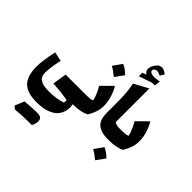

<svg xmlns="http://www.w3.org/2000/svg" viewBox="-374 -1455 2362 2362"><g transform="rotate(45 807.5 -274.0)"><path d="M193.8 -272.5Q175.8 -187 168.2 -130.6Q160.6 -74.2 160.6 -34.7Q160.6 35.6 206.8 66.2Q252.9 96.7 360.8 96.7Q428.7 96.7 485.8 87.4Q543 78.1 585.9 61.5L586.9 17.1Q526.4 6.3 461.9 -0.7Q397.5 -7.8 327.6 -12.2L356.4 -195.8H671.9V0H676.8Q685.1 49.3 680.4 86.4Q675.8 123.5 658.7 155.8Q627.4 225.1 546.1 261.7Q464.8 298.3 341.8 298.3Q180.2 298.3 106.7 225.1Q33.2 151.9 33.2 -8.8Q33.2 -66.9 42.2 -133.1Q51.3 -199.2 72.3 -297.9ZM445.8 537.1Q342.3 537.1 218.3 548.8L182.1 518.1Q195.3 486.3 208 455.6Q220.7 424.8 233.9 394.5Q364.7 383.3 445.6 383.3Q526.4 383.3 526.4 446.3Q526.4 490.2 502 537.6Z M763.7 -789.6Q795.9 -777.3 824.7 -755.4Q853.5 -733.4 878.9 -707Q858.9 -679.2 838.4 -650.6Q817.9 -622.1 796.4 -593.3Q771.5 -615.2 743.2 -635.7Q714.8 -656.2 682.6 -674.3Q704.1 -703.6 724.1 -732.4Q744.1 -761.2 763.7 -789.6ZM671.9 0Q661.1 0 655.8 -8.1Q650.4 -16.1 650.4 -38.6V-157.2Q650.4 -179.7 655.8 -187.7Q661.1 -195.8 671.9 -195.8H718.3Q749.5 -195.8 775.4 -199Q801.3 -202.1 820.8 -210.4Q813 -252.4 792.2 -299.3Q771.5 -346.2 746.1 -390.1L883.8 -525.9Q915.5 -475.6 939.2 -403.1Q962.9 -330.6 962.9 -252.4Q962.9 -200.2 944.8 -145.8Q926.8 -91.3 894.5 -40Q851.1 -19 800.3 -9.5Q749.5 0 688 0Z M1205.6 -802.7V-219.7Q1219.7 -208 1238.8 -201.9Q1257.8 -195.8 1287.6 -195.8H1288.1V0H1287.6Q1209.5 0 1161.9 -18.6Q1114.3 -37.1 1089.4 -68.4Q1064.5 -99.6 1055.9 -138.4Q1047.4 -177.2 1047.4 -217.3V-401.4Q1047.4 -483.9 1041 -562Q1034.7 -640.1 1020.5 -703.6ZM1071.8 -982.9Q1071.8 -962.9 1095.2 -953.4Q1118.7 -943.8 1149.9 -943.8Q1168.5 -943.8 1192.4 -946.8Q1216.3 -949.7 1237.3 -954.6L1227.1 -876.5L1181.2 -877.4L1007.8 -818.4V-879.4L1059.6 -897Q1042.5 -908.7 1032.2 -924.8Q1022 -940.9 1022 -961.9Q1022 -986.8 1036.6 -1018.3Q1051.3 -1049.8 1075.9 -1073.2Q1100.6 -1096.7 1129.9 -1096.7Q1153.3 -1096.7 1172.4 -1087.9Q1191.4 -1079.1 1216.8 -1058.1L1182.6 -1002.9Q1149.4 -1024.4 1121.6 -1024.4Q1102.1 -1024.4 1086.9 -1012.9Q1071.8 -1001.5 1071.8 -982.9Z M1325.2 97.2Q1357.4 109.4 1386.2 131.3Q1415 153.3 1440.4 179.7Q1420.4 207.5 1399.9 236.1Q1379.4 264.6 1357.9 293.5Q1333 271.5 1304.7 251Q1276.4 230.5 1244.1 212.4Q1265.6 183.1 1285.6 154.3Q1305.7 125.5 1325.2 97.2ZM1288.1 0Q1277.3 0 1272 -8.1Q1266.6 -16.1 1266.6 -38.6V-157.2Q1266.6 -179.7 1272 -187.7Q1277.3 -195.8 1288.1 -195.8H1334.5Q1365.7 -195.8 1391.6 -199Q1417.5 -202.1 1437 -210.4Q1429.2 -252.4 1408.4 -299.3Q1387.7 -346.2 1362.3 -390.1L1500 -525.9Q1531.7 -475.6 1555.4 -403.1Q1579.1 -330.6 1579.1 -252.4Q1579.1 -200.2 1561 -145.8Q1543 -91.3 1510.7 -40Q1467.3 -19 1416.5 -9.5Q1365.7 0 1304.2 0Z"/></g></svg>

Font: Pinar ExtraBold
Style: Regular
Weight: 800
Designer: Amin Abedi
Version: Version 3.000